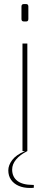

<svg xmlns="http://www.w3.org/2000/svg" viewBox="-20 -746 246 948"><path d="M98 -640Q86 -640 86 -652V-714Q86 -726 98 -726H109Q115 -726 117.5 -722.5Q120 -719 120 -714V-652Q120 -640 109 -640ZM91 0V-531H115V0ZM126 182Q96 182 72 171.5Q48 161 34.5 141.5Q21 122 21 95Q21 70 40 44.5Q59 19 103 0H115Q79 18 59.5 41.5Q40 65 40 91Q40 127 65.5 147Q91 167 142 167H147V181Q141 182 136 182Q131 182 126 182Z"/></svg>

Font: Exo Thin Thin
Style: Regular
Weight: 250
Version: Version 2.000